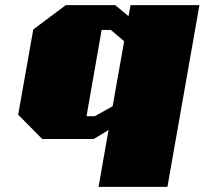

<svg xmlns="http://www.w3.org/2000/svg" viewBox="-20 -543 799 750"><path d="M365 187 404 -35 346 0H145L51 -95L110 -428L237 -523H430L482 -480L490 -523H759L634 187ZM318 -89H350L420 -128L465 -382L413 -426H377Z"/></svg>

Font: Tomorrow ExtraBold
Style: Italic
Weight: 800
Italic angle: -10°
Designer: Tony de Marco, Monica Rizzolli
Foundry: Just in Type
Version: Version 2.002